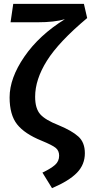

<svg xmlns="http://www.w3.org/2000/svg" viewBox="-20 -761 474 1000"><path d="M417 -741 434 -667Q286 -543 224.5 -445Q163 -347 163 -257Q163 -196 189.5 -166Q216 -136 285 -109Q355 -80 388.5 -49.5Q422 -19 422 37Q422 96 381 138.5Q340 181 251 219L201 138Q245 117 266.5 98Q288 79 288 50Q288 24 270.5 9.5Q253 -5 197 -28Q108 -64 69 -113.5Q30 -163 30 -254Q30 -354 107 -466Q184 -578 318 -661Q264 -645 176 -645H35L49 -741Z"/></svg>

Font: FiraGO Medium
Style: Regular
Weight: 500
Designer: bBox Type
Foundry: bBox Type GmbH
Version: Version 1.001;PS 001.001;hotconv 1.0.88;makeotf.lib2.5.64775